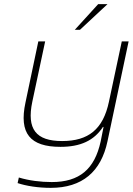

<svg xmlns="http://www.w3.org/2000/svg" viewBox="-20 -700 641 927"><path d="M499 -18 601 -500H568L506 -209C478 -76 407 -19 280 -19C154 -19 108 -76 136 -209L198 -500H165L103 -205C71 -56 125 9 272 9C368 9 434 -21 477 -87H480L466 -17C437 117 363 179 230 179C177 179 120 172 71 157L65 184C107 198 165 207 225 207C377 207 468 129 499 -18ZM341 -556H366L499 -680H454Z"/></svg>

Font: LT Wave Text Thin Italic
Style: Regular
Weight: 100
Designer: Daniel Lyons
Version: Version 2.5 (Glyphs App)